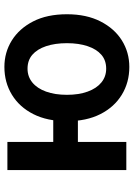

<svg xmlns="http://www.w3.org/2000/svg" viewBox="116 -726 623 896"><g transform="rotate(-90 428.0 -277.5)"><path d="M83 0V-555H214V-341H338V-226H214V0ZM564 14Q492 14 434.5 -21Q377 -56 344 -121Q311 -186 311 -277Q311 -369 344 -434Q377 -499 434.5 -534Q492 -569 564 -569Q632 -569 687.5 -534.5Q743 -500 776.5 -435Q810 -370 810 -277Q810 -186 776.5 -120.5Q743 -55 687.5 -20.5Q632 14 564 14ZM556 -94Q595 -94 621 -116.5Q647 -139 661 -180.5Q675 -222 675 -277Q675 -333 661 -374.5Q647 -416 621 -438.5Q595 -461 556 -461Q519 -461 491.5 -438.5Q464 -416 449 -374.5Q434 -333 434 -277Q434 -222 449 -180.5Q464 -139 491.5 -116.5Q519 -94 556 -94Z"/></g></svg>

Font: Noto Sans KR SemiBold
Style: Regular
Weight: 600
Designer: Ryoko NISHIZUKA  (kana, bopomofo & ideographs); Paul D. Hunt (Latin, Greek & Cyrillic); Sandoll Communications , Soo-you
Foundry: Adobe
Version: Version 2.004-H2;hotconv 1.0.118;makeotfexe 2.5.65603